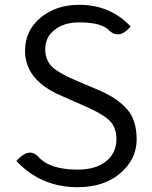

<svg xmlns="http://www.w3.org/2000/svg" viewBox="-20 -765 632 798"><path d="M302 13Q150 13 48 -96Q98 -153 137 -116Q184 -60 303 -60Q377 -60 420 -94Q464 -129 464 -186Q464 -243 426 -272Q396 -296 339 -321L233 -368Q84 -432 84 -554Q84 -637 148 -691Q212 -745 310 -745Q438 -745 523 -655Q479 -602 437 -635Q406 -672 310 -672Q246 -672 207 -641Q168 -611 168 -560Q168 -506 210 -476Q243 -453 290 -433L396 -388Q469 -356 508 -311Q548 -267 548 -185Q548 -104 480 -45Q413 13 302 13Z"/></svg>

Font: Swei Half Moon CJK TC
Style: DemiLight
Weight: 350
Version: Version 2.125